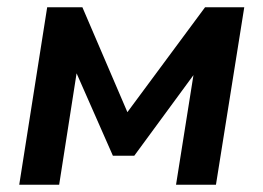

<svg xmlns="http://www.w3.org/2000/svg" viewBox="-20 -509 725 529"><path d="M33 0 110 -489H207L331 -200L545 -489H653L575 0H465L513 -302L350 -80H291L191 -307L143 0Z"/></svg>

Font: Nunito Sans
Style: Bold Italic
Weight: 700
Italic angle: -9°
Designer: Vernon Adams
Foundry: Vernon Adams
Version: Version 3.006; ttfautohint (v1.8.3)